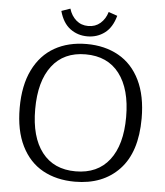

<svg xmlns="http://www.w3.org/2000/svg" viewBox="-59 -935 856 999"><g transform="rotate(5 368.5 -435.5)"><path d="M222 -867 268 -883Q279 -846 305 -823.5Q331 -801 368 -801Q405 -801 431 -823.5Q457 -846 468 -883L514 -867Q497 -805 458 -776Q419 -747 368 -747Q317 -747 278 -776Q239 -805 222 -867ZM50 -346Q50 -464 90 -545Q130 -626 201.5 -666.5Q273 -707 369 -707Q464 -707 536 -666.5Q608 -626 647.5 -545Q687 -464 687 -346Q687 -170 601 -79Q515 12 369 12Q273 12 201.5 -27.5Q130 -67 90 -147.5Q50 -228 50 -346ZM606 -346Q606 -492 544.5 -572.5Q483 -653 368 -653Q254 -653 192.5 -572.5Q131 -492 131 -346Q131 -201 192.5 -121.5Q254 -42 368 -42Q483 -42 544.5 -121.5Q606 -201 606 -346Z"/></g></svg>

Font: Maitree
Style: Regular
Weight: 400
Designer: CadsonDemak Team
Foundry: CadsonDemak
Version: Version 1.001